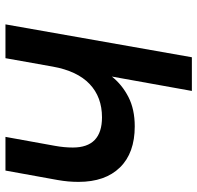

<svg xmlns="http://www.w3.org/2000/svg" viewBox="-30 -710 740 721"><g transform="rotate(90 340.5 -350.0)"><path d="M72 0 195.5 -700H322L268 -399.5Q298.5 -438 344.8 -461.8Q391 -485.5 455 -485.5Q555 -485.5 609.2 -430Q663.5 -374.5 663.5 -274.5Q663.5 -255 661.8 -235.5Q660 -216 656.5 -196L621 0H494.5L528 -185Q534.5 -220.5 534.5 -253Q534.5 -362.5 421 -362.5Q345 -362.5 296 -316Q247 -269.5 230.5 -177L199 0Z"/></g></svg>

Font: Overpass
Style: Bold Italic
Weight: 700
Italic angle: -10°
Designer: Delve Withrington, Dave Bailey, Thomas Jockin
Foundry: Delve Fonts LLC
Version: Version 4.000; ttfautohint (v1.8.3)